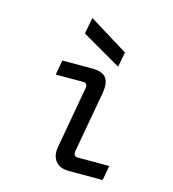

<svg xmlns="http://www.w3.org/2000/svg" viewBox="-108 -817 817 907"><g transform="rotate(15 300.0 -363.5)"><path d="M310 0Q267 0 246 -26.5Q225 -53 233 -97L287 -399Q291 -424 267 -424H134L147 -496H294Q343 -496 361 -472.5Q379 -449 371 -398L317 -98Q313 -72 337 -72H490L477 0ZM409 -536 217 -647 232 -727 423 -609Z"/></g></svg>

Font: DM Mono
Style: Italic
Weight: 400
Italic angle: -10°
Designer: Colophon Foundry
Foundry: Colophon Foundry
Version: Version 1.000; ttfautohint (v1.8.2.53-6de2)